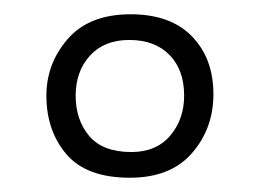

<svg xmlns="http://www.w3.org/2000/svg" viewBox="-20 -802 364 269"><path d="M162 -553Q101 -553 73 -586Q45 -619 45 -668Q45 -713 75 -747.5Q105 -782 163 -782Q219 -782 249 -751Q279 -720 279 -670Q279 -622 249 -587.5Q219 -553 162 -553ZM164 -589Q199 -589 218.5 -612Q238 -635 238 -668Q238 -704 217.5 -725Q197 -746 161 -746Q126 -746 106 -724Q86 -702 86 -668Q86 -634 105 -611.5Q124 -589 164 -589Z"/></svg>

Font: Literata ExtraLight
Style: Regular
Weight: 250
Designer: Latin by Veronika Burian and Jose Scaglione. Greek by Irene Vlachou. Cyrillic by Vera Evstafieva.
Foundry: TypeTogether
Version: Version 3.103;gftools[0.9.29]